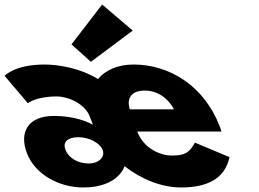

<svg xmlns="http://www.w3.org/2000/svg" viewBox="-117 -813 1143 848"><path d="M6 -357C6 -357 41.4 -387 133.4 -387C184.4 -387 257.7 -355 279.3 -299L293.6 -262C264.4 -278 206.5 -301 121.5 -301C5.5 -301 -33.3 -228 2.1 -136C37.9 -43 143.3 15 250.3 15C407.3 15 433.1 -79 433.1 -79C507.4 -21 597.3 15 682.3 15C796.3 15 876 -22 896.7 -119L744 -183C718.7 -137 698 -126 641 -126C596 -126 519.6 -153 489.1 -232H861.1C859.8 -238 855.6 -249 852.9 -256C783.5 -436 629.1 -528 473.1 -528C404.1 -528 349.3 -504 315.7 -464C234.9 -513 141.1 -528 79.1 -528C-51.9 -528 -96.6 -478 -96.6 -478ZM456.4 -330C441.3 -377 461.4 -413 522.4 -413C574.4 -413 622.6 -384 651.4 -330ZM172.3 -151C158.5 -187 182.8 -207 229.8 -207C276.8 -207 324.8 -181 336.3 -151C347.9 -121 321.4 -91 274.4 -91C227.4 -91 186.2 -115 172.3 -151ZM198.8 -617 284.5 -540 469.3 -678 334 -793Z"/></svg>

Font: Hussar
Style: BdOpOblFour
Weight: 700
Foundry: Cannot Into Space Fonts
Version: Version 2.00